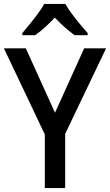

<svg xmlns="http://www.w3.org/2000/svg" viewBox="-20 -1054 562 981"><path d="M261 -478 410 -807H522L313 -370V-93H209V-367L0 -807H112ZM314 -1034Q326 -1012 346 -985Q366 -958 387.5 -932Q409 -906 428 -885V-874H361Q338 -891 311.5 -914Q285 -937 260 -964Q208 -908 159 -874H94V-885Q112 -906 133.5 -932.5Q155 -959 174.5 -985.5Q194 -1012 206 -1034Z"/></svg>

Font: Noto Sans Telugu UI SemiCondensed Medium
Style: Regular
Weight: 500
Width: 4
Designer: Jelle Bosma - Monotype Design Team
Foundry: Monotype Imaging Inc.
Version: Version 2.005; ttfautohint (v1.8.4.7-5d5b)